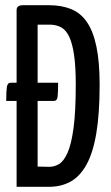

<svg xmlns="http://www.w3.org/2000/svg" viewBox="-20 -720 427 740"><path d="M44 0V-681Q44 -690 49.5 -695Q55 -700 71 -700H168Q217 -700 254 -685Q291 -670 315 -635Q339 -600 351.5 -541Q364 -482 364 -394Q364 -281 351 -205Q338 -129 312.5 -84Q287 -39 251 -19.5Q215 0 169 0ZM4 -331Q4 -369 6.5 -385Q9 -401 21 -401H204Q204 -364 202 -347.5Q200 -331 188 -331ZM125 -78 170 -77Q190 -77 208 -88Q226 -99 240.5 -131.5Q255 -164 263.5 -227Q272 -290 272 -394Q272 -463 265.5 -508Q259 -553 246.5 -579Q234 -605 215 -615Q196 -625 171 -625H125Z"/></svg>

Font: Yanone Kaffeesatz
Style: Regular
Weight: 400
Designer: Yanone (Cyrillic: Daniel Pouzeot, Huerta Tipografica, and Cyreal)
Foundry: Yanone
Version: Version 2.003